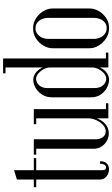

<svg xmlns="http://www.w3.org/2000/svg" viewBox="245 -984 744 1275"><g transform="rotate(-90 617.5 -347.0)"><path d="M62.2 -607.1 124.2 -626.2V-44.8Q124.2 -28.4 128.6 -21.8Q133 -15.2 142.9 -15.2Q152.4 -15.2 159.6 -24.6Q166.9 -34 166.9 -54.9H183.9Q183.9 -25.1 168.7 -10.3Q153.5 4.5 130.5 4.5Q115.4 4.5 99.7 -2Q84 -8.5 73.1 -22.8Q62.2 -37.1 62.2 -60.1ZM124.2 -479V-495H204.9V-479ZM11.6 -479V-495H62.2V-479Z M476.9 -451.2V-124.9Q476.9 -92 462.9 -62.6Q449 -33.2 425 -15.1Q401 3 368.6 3Q343 3 319.6 -9.8Q296.1 -22.5 281.4 -45.5Q266.6 -68.5 266.6 -98.6V-495H329.5V-85.5Q329.5 -55.6 343.8 -36.6Q358 -17.5 381.2 -17.5Q400.8 -17.5 417.1 -29.1Q433.5 -40.8 445 -58.6Q456.5 -76.5 462.6 -95.8Q468.8 -115 468.8 -130.6V-451.2ZM529.8 -495V0H468.8V-495ZM468.8 -495V-479H429.8V-495ZM568.8 -16V0H529.8V-16ZM266.6 -495V-479H227.6V-495Z M866.4 0V-699H806.4V0ZM806.4 -683V-699H767.4V-683ZM905.4 0V-16H866.4V0ZM806.4 -387.1V-107.4Q806.4 -86.6 795.4 -64.8Q784.4 -43 767.1 -28.4Q749.9 -13.9 730.9 -13.9Q717.9 -13.9 703.7 -22.1Q689.5 -30.2 679.6 -47.9Q669.6 -65.6 669.6 -94.4V-401.5Q669.6 -430.9 679.9 -447.9Q690.1 -465 704.3 -472.5Q718.5 -480 730.2 -480Q748.6 -480 765.9 -465.5Q783.1 -451 794.8 -429.6Q806.4 -408.1 806.4 -387.1ZM812.2 -92V-402.6Q812.2 -426.9 800.2 -448.5Q788.1 -470.1 768.2 -484.4Q748.2 -498.6 723.4 -498.6Q698.5 -498.6 671.4 -483.4Q644.4 -468.1 626.2 -440Q608.1 -411.9 608.1 -371.8V-119.2Q608.1 -75.6 628 -48.2Q647.9 -20.8 675 -8Q702.1 4.8 723.8 4.8Q747 4.8 767.1 -8.2Q787.2 -21.2 799.8 -43.4Q812.2 -65.5 812.2 -92Z M934.1 -123.2Q934.1 -93.6 951.9 -64.2Q969.6 -34.8 1000 -15Q1030.4 4.8 1068.2 4.8Q1106.1 4.8 1135.4 -15Q1164.8 -34.8 1181.4 -64.5Q1198.1 -94.2 1198.1 -123.2V-371.4Q1198.1 -401 1180.9 -430.6Q1163.6 -460.2 1133.8 -480Q1103.9 -499.8 1066 -499.8Q1027.8 -499.8 997.9 -479.8Q968.1 -459.9 951.1 -430.2Q934.1 -400.6 934.1 -371.4ZM996.4 -401.5Q996.4 -421.1 1004.5 -439.9Q1012.6 -458.6 1028.7 -471.2Q1044.8 -483.8 1067.1 -483.8Q1089.8 -483.8 1105 -471.2Q1120.2 -458.6 1128.1 -439.9Q1135.9 -421.1 1135.9 -401.5V-93.1Q1135.9 -74.1 1128.2 -55.1Q1120.6 -36 1105.4 -23.6Q1090.1 -11.2 1067.5 -11.2Q1045.1 -11.2 1029.1 -23.6Q1013 -36 1004.7 -55.1Q996.4 -74.1 996.4 -93.1Z"/></g></svg>

Font: Emberly Black
Style: Regular
Weight: 900
Designer: Rajesh Rajput
Foundry: Rajesh Rajput
Version: Version 1.000